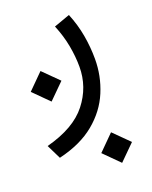

<svg xmlns="http://www.w3.org/2000/svg" viewBox="-118 -308 584 738"><g transform="rotate(-20 173.5 61.0)"><path d="M16.1 -13.2 78.6 -75.7 141.6 -13.2 78.6 49.3ZM190.4 300.8 252.9 238.3 315.9 300.8 252.9 363.3ZM254.9 -240.7Q274.4 -193.4 283 -144.5Q291.5 -95.7 291.5 -47.9Q291.5 21.5 265.1 84.7Q238.8 147.9 182.1 194.8Q125.5 241.7 34.7 263.2L5.9 204.6Q121.6 174.3 173.3 108.4Q225.1 42.5 225.1 -40Q225.1 -81.5 216.8 -126.5Q208.5 -171.4 189.5 -217.3Z"/></g></svg>

Font: Vazir Light WOL-UI
Style: Light-WOL-UI
Weight: 300
Designer: Saber Rastikerdar
Foundry: Saber Rastikerdar
Version: Version 30.1.0